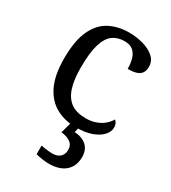

<svg xmlns="http://www.w3.org/2000/svg" viewBox="-191 -644 874 981"><g transform="rotate(30 246.0 -153.0)"><path d="M283 10Q217 10 165.5 -18Q114 -46 84.5 -106.5Q55 -167 55 -265Q55 -372 84.5 -433.5Q114 -495 164.5 -520.5Q215 -546 278 -546Q320 -546 360 -535Q400 -524 426 -501.5Q452 -479 452 -444Q452 -421 442 -407Q432 -393 412.5 -387Q393 -381 363 -381Q363 -413 355.5 -439Q348 -465 330 -480.5Q312 -496 278 -496Q240 -496 211.5 -476Q183 -456 167.5 -406Q152 -356 152 -266Q152 -195 167.5 -148Q183 -101 216 -78Q249 -55 303 -55Q334 -55 360 -64Q386 -73 405.5 -89Q425 -105 436 -125Q444 -119 448.5 -109.5Q453 -100 453 -86Q453 -63 434 -41Q415 -19 377.5 -4.5Q340 10 283 10ZM255 240Q239 240 217.5 237Q196 234 178 229V178Q196 182 214.5 184Q233 186 246 186Q275 186 291 170.5Q307 155 307 130Q307 101 285.5 86Q264 71 232 69L253 -9H300L290 34Q323 36 344.5 48Q366 60 376.5 79.5Q387 99 387 126Q387 179 353 209.5Q319 240 255 240Z"/></g></svg>

Font: Noto Serif Thai
Style: Regular
Weight: 400
Designer: Monotype Design Team
Foundry: Monotype Imaging Inc.
Version: Version 2.001